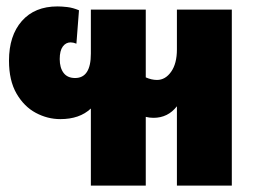

<svg xmlns="http://www.w3.org/2000/svg" viewBox="-20 -578 789 598"><path d="M263 0V-240Q228 -207 168 -207Q128 -207 91.5 -226.5Q55 -246 31.5 -286.5Q8 -327 8 -389Q8 -467 48 -512.5Q88 -558 159 -558Q172 -558 189.5 -556Q207 -554 226 -546L218 -442Q208 -446 200 -446Q185 -446 175.5 -433Q166 -420 166 -394Q166 -367 178 -351Q190 -335 214 -335Q263 -335 263 -411V-548H434V-337Q452 -329 469 -329Q495 -329 513 -354.5Q531 -380 531 -424V-548H702V0H531V-247Q503 -211 458 -211Q446 -211 434 -214V0Z"/></svg>

Font: Noto Sans Thai Cond Blk
Style: Regular
Weight: 900
Width: 3
Designer: Monotype Design Team
Foundry: Monotype Imaging Inc.
Version: Version 2.002; ttfautohint (v1.8.4.7-5d5b)